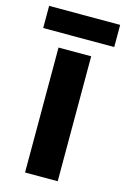

<svg xmlns="http://www.w3.org/2000/svg" viewBox="-127 -760 532 812"><g transform="rotate(15 139.5 -353.5)"><path d="M295 -707H-16V-610H295ZM211 0V-547H68V0Z"/></g></svg>

Font: Noto Sans Myanmar UI SemiCondensed
Style: Bold
Weight: 700
Width: 4
Designer: Monotype Design Team
Foundry: Monotype Imaging Inc.
Version: Version 2.103